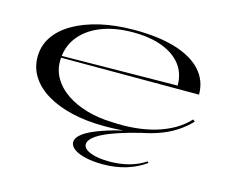

<svg xmlns="http://www.w3.org/2000/svg" viewBox="-101 -657 1205 1010"><g transform="rotate(15 501.0 -152.0)"><path d="M515 -515Q647 -515 739.5 -486.5Q832 -458 880.5 -404Q929 -350 929 -274H176V-284L808 -291Q808 -357 772.5 -403.5Q737 -450 670 -475.5Q603 -501 509 -501Q412 -501 337 -471.5Q262 -442 219.5 -386.5Q177 -331 177 -254Q177 -204 202.5 -161.5Q228 -119 274 -87.5Q320 -56 384 -37Q448 -18 525 -16Q592 -12 652 -18Q712 -24 763.5 -39.5Q815 -55 858 -80Q901 -105 933 -140L944 -131Q911 -96 868 -68.5Q825 -41 769.5 -22.5Q714 -4 645.5 5.5Q577 15 492 15Q392 15 312 -4Q232 -23 175 -57.5Q118 -92 87.5 -140Q57 -188 57 -246Q57 -307 89.5 -356Q122 -405 183 -440.5Q244 -476 328 -495.5Q412 -515 515 -515ZM699 -4Q561 29 491 63.5Q421 98 421 132Q421 157 460.5 172.5Q500 188 564 188Q620 188 669 175Q718 162 759 135L765 142Q720 175 661.5 193Q603 211 534 211Q482 211 441.5 202Q401 193 377.5 176.5Q354 160 354 138Q354 98 437 61Q520 24 686 -10Z"/></g></svg>

Font: Kalnia Expanded Light
Style: Regular
Weight: 300
Width: 7
Designer: Frida Medrano
Foundry: Frida Medrano
Version: Version 1.105